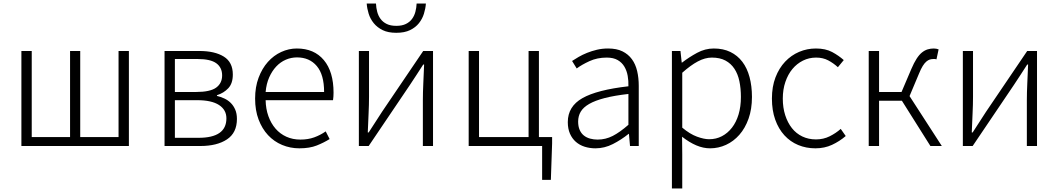

<svg xmlns="http://www.w3.org/2000/svg" viewBox="-20 -819 5937 1077"><path d="M100 -533H158V-50H373V-533H430V-50H645V-533H703V0H100Z M903 -533H1098Q1185 -533 1235.5 -501.5Q1286 -470 1286 -401Q1286 -351 1260.5 -324Q1235 -297 1197 -285V-281Q1218 -276 1238.5 -266.5Q1259 -257 1274.5 -241.5Q1290 -226 1299.5 -204Q1309 -182 1309 -152Q1309 -74 1253 -37Q1197 0 1104 0H903ZM1079 -303Q1159 -303 1192.5 -327.5Q1226 -352 1226 -396Q1226 -440 1193.5 -464Q1161 -488 1088 -488H961V-303ZM1094 -46Q1250 -46 1250 -155Q1250 -203 1208.5 -230Q1167 -257 1086 -257H961V-46Z M1659 13Q1608 13 1562.5 -6Q1517 -25 1483.5 -61Q1450 -97 1430.5 -148.5Q1411 -200 1411 -266Q1411 -331 1430.5 -383Q1450 -435 1482.5 -471.5Q1515 -508 1557.5 -527.5Q1600 -547 1645 -547Q1742 -547 1796.5 -482Q1851 -417 1851 -299Q1851 -276 1848 -257H1470Q1471 -208 1485.5 -167.5Q1500 -127 1525.5 -97.5Q1551 -68 1586.5 -52Q1622 -36 1665 -36Q1708 -36 1742.5 -48.5Q1777 -61 1807 -82L1829 -39Q1797 -19 1757 -3Q1717 13 1659 13ZM1798 -303Q1798 -400 1757 -448.5Q1716 -497 1646 -497Q1613 -497 1583 -484Q1553 -471 1529.5 -446Q1506 -421 1490 -385Q1474 -349 1470 -303Z M1993 -533H2050V-276Q2050 -233 2047.5 -181.5Q2045 -130 2043 -76H2048Q2064 -101 2085.5 -134Q2107 -167 2123 -192L2354 -533H2409V0H2352V-256Q2352 -301 2354.5 -352Q2357 -403 2359 -457H2354Q2338 -432 2316.5 -399Q2295 -366 2279 -342L2048 0H1993ZM2203 -635Q2157 -635 2126.5 -650Q2096 -665 2076.5 -689Q2057 -713 2048 -742Q2039 -771 2037 -799H2089Q2090 -775 2096 -752.5Q2102 -730 2115 -712.5Q2128 -695 2149.5 -684.5Q2171 -674 2203 -674Q2235 -674 2256.5 -684.5Q2278 -695 2291 -712.5Q2304 -730 2310 -752.5Q2316 -775 2317 -799H2369Q2367 -771 2358 -742Q2349 -713 2330 -689Q2311 -665 2280 -650Q2249 -635 2203 -635Z M3077 -50V-15L3070 190H3021V0H2609V-533H2667V-50H2945V-533H3003V-50Z M3320 13Q3288 13 3259.5 4Q3231 -5 3210 -23.5Q3189 -42 3177 -69.5Q3165 -97 3165 -134Q3165 -222 3247 -268.5Q3329 -315 3505 -335Q3506 -365 3501 -393.5Q3496 -422 3482.5 -445Q3469 -468 3445 -482Q3421 -496 3383 -496Q3330 -496 3286.5 -476Q3243 -456 3215 -435L3189 -477Q3204 -487 3225.5 -499.5Q3247 -512 3273 -522.5Q3299 -533 3328.5 -540Q3358 -547 3391 -547Q3439 -547 3471.5 -531Q3504 -515 3524.5 -487Q3545 -459 3554 -420.5Q3563 -382 3563 -338V0H3514L3508 -68H3506Q3465 -35 3418 -11Q3371 13 3320 13ZM3332 -36Q3377 -36 3417 -56.5Q3457 -77 3505 -119V-292Q3426 -283 3372 -269Q3318 -255 3285 -236Q3252 -217 3237.5 -192.5Q3223 -168 3223 -137Q3223 -110 3231.5 -90.5Q3240 -71 3255 -59Q3270 -47 3290 -41.5Q3310 -36 3332 -36Z M3749 -533H3797L3804 -468H3806Q3845 -498 3890 -522.5Q3935 -547 3984 -547Q4037 -547 4077 -527.5Q4117 -508 4144 -472.5Q4171 -437 4184.5 -386.5Q4198 -336 4198 -275Q4198 -207 4179 -153.5Q4160 -100 4127.5 -63Q4095 -26 4052.5 -6.5Q4010 13 3963 13Q3925 13 3886 -3.5Q3847 -20 3806 -52L3807 46V238H3749ZM3958 -38Q3997 -38 4029.5 -55Q4062 -72 4086 -103Q4110 -134 4123 -177.5Q4136 -221 4136 -275Q4136 -323 4127.5 -363.5Q4119 -404 4099.5 -433.5Q4080 -463 4049 -479.5Q4018 -496 3973 -496Q3935 -496 3894.5 -474.5Q3854 -453 3807 -411V-103Q3850 -67 3889.5 -52.5Q3929 -38 3958 -38Z M4554 13Q4502 13 4457.5 -5.5Q4413 -24 4380 -60Q4347 -96 4328.5 -148Q4310 -200 4310 -266Q4310 -333 4330 -385Q4350 -437 4384 -473Q4418 -509 4462.5 -528Q4507 -547 4557 -547Q4611 -547 4648 -527Q4685 -507 4713 -482L4680 -442Q4655 -465 4625.5 -480.5Q4596 -496 4558 -496Q4518 -496 4484 -479Q4450 -462 4425 -432Q4400 -402 4385.5 -359.5Q4371 -317 4371 -266Q4371 -215 4384.5 -173Q4398 -131 4422 -100.5Q4446 -70 4480.5 -53.5Q4515 -37 4557 -37Q4599 -37 4634 -54.5Q4669 -72 4696 -96L4724 -56Q4689 -26 4647 -6.5Q4605 13 4554 13Z M5263 0H5199L5039 -254H4911V0H4853V-533H4911V-303H5037L5092 -432Q5107 -467 5121.5 -489.5Q5136 -512 5151.5 -524.5Q5167 -537 5183.5 -542Q5200 -547 5218 -547Q5226 -547 5233 -545.5Q5240 -544 5245 -542L5233 -486Q5228 -488 5225 -488Q5222 -488 5216 -488Q5205 -488 5195.5 -485Q5186 -482 5176 -473.5Q5166 -465 5156 -449Q5146 -433 5135 -406L5082 -280Z M5381 -533H5438V-276Q5438 -233 5435.5 -181.5Q5433 -130 5431 -76H5436Q5452 -101 5473.5 -134Q5495 -167 5511 -192L5742 -533H5797V0H5740V-256Q5740 -301 5742.5 -352Q5745 -403 5747 -457H5742Q5726 -432 5704.5 -399Q5683 -366 5667 -342L5436 0H5381Z"/></svg>

Font: SpoqaHanSansJP-Light
Style: Regular
Weight: 300
Designer: [Source Han Sans]
Ryoko NISHIZUKA  (kana & ideographs); Paul D. Hunt (Latin, Greek & Cyrillic); Wenlong ZHANG  (bopomofo
Foundry: Spoqa (http://bi.spoqa.com)
Version: Version 1.002.20150607